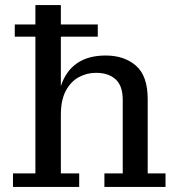

<svg xmlns="http://www.w3.org/2000/svg" viewBox="-20 -734 704 754"><path d="M31 0V-53H119V-590H38V-638H119V-714H219V-638H364V-590H219V-396Q259 -516 395 -516Q468 -516 514 -476Q560 -436 560 -345V-53H630V0H390V-53H462V-342Q462 -397 434 -422.5Q406 -448 357 -448Q321 -448 289.5 -431Q258 -414 238.5 -377.5Q219 -341 219 -283V-53H291V0Z"/></svg>

Font: Montagu Slab 16pt
Style: Regular
Weight: 400
Designer: Florian Karsten
Foundry: Florian Karsten
Version: Version 1.000; ttfautohint (v1.8.3)